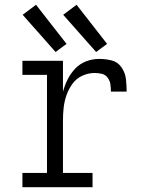

<svg xmlns="http://www.w3.org/2000/svg" viewBox="-20 -785 616 805"><path d="M74 0H368V-60H244V-281Q244 -308 247 -334.5Q250 -361 259 -386.5Q268 -412 284 -434Q300 -456 325 -467.5Q350 -479 377 -479Q392 -479 407 -475.5Q422 -472 431.5 -459Q441 -446 443 -431Q445 -416 445 -401H511Q511 -427 508 -453.5Q505 -480 489.5 -502.5Q474 -525 448.5 -531.5Q423 -538 396 -538Q368 -538 341.5 -528Q315 -518 295.5 -497.5Q276 -477 263.5 -452Q251 -427 244 -400V-530H74V-471H177V-60H74ZM383 -567 429 -601 301 -765 245 -723ZM213 -567 259 -601 131 -765 75 -723Z"/></svg>

Font: Iosevka Sparkle Light
Style: Regular
Weight: 300
Designer: Belleve Invis
Foundry: Belleve Invis
Version: Version 4.5.0; ttfautohint (v1.8.3)